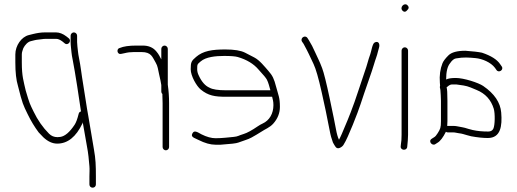

<svg xmlns="http://www.w3.org/2000/svg" viewBox="-20 -694 2395 889"><path d="M337 -529V-499C337 -493 337.5 -486.2 338.5 -478.5C341 -459.1 341.3 -447.2 345.5 -427C354.3 -384.1 356.4 -354.5 365.9 -298.7C376.2 -238.1 379.4 -207.6 389 -156C395.8 -119.2 408 -40.6 414.8 -3.1C423.1 42.3 424 72.9 424 123V160C424 168.8 417.5 175 409 175C400.5 175 394 168.8 394 160V123C394 105.8 395.5 91.2 394 75.5C390.9 42.5 389.7 20.1 382 -20C374.3 -59.5 370.1 -92.4 363 -128C363 -126.7 362.7 -125 362 -123C332.3 -60.3 293.3 -29 245 -29C223 -29 201.7 -38.7 181 -58C173 -66.7 165.7 -74.3 159 -81C139.9 -106.5 122.9 -134.6 108 -165.5C86.9 -209.2 84.2 -212.2 63 -297C55 -323 51 -359 51 -405V-442C51 -483.2 79.4 -523.1 113 -531.5L133 -536.5C150 -540.7 169 -544 188 -544H238.9C255.2 -544 271.5 -537.7 288 -525L298 -517C314 -505 294.7 -481 280 -493L269 -502C258.3 -510 249 -514 241 -514H189.5C178.9 -514 167 -511.1 156.5 -510.5C145.7 -509.9 132.3 -505.5 123 -503.5C108.5 -500.4 95.1 -485.2 88 -471L83.5 -457.5C81.8 -452.5 81 -447.3 81 -442V-405C81 -340 89.4 -318.2 99 -275C117.9 -210.9 117.7 -214.5 135 -178.4C154.3 -138.1 178.3 -103.7 207 -75C217.7 -64.3 230.7 -59 246 -59C250.7 -59 255 -59.3 259 -60C280.6 -63.1 302.8 -82 325.7 -116.7C332.1 -126.4 338.2 -142.9 344 -166C345.3 -172.7 349 -176.7 355 -178C349.5 -219 326.4 -369 317.1 -414.2C313.7 -430.7 311.7 -443.2 311 -451.5C309.8 -466.2 307 -484.1 307 -499V-529C307 -536.9 314.1 -544 322 -544C329.9 -544 337 -536.9 337 -529Z M756.9 -468V-302C760.9 -274 762.9 -245.3 762.9 -216V-13C762.9 -5.1 755.8 2 747.9 2C740 2 732.9 -5.1 732.9 -13V-216C732.9 -228.7 732.6 -240.7 731.9 -252V-259C728.6 -261.7 726.9 -265.3 726.9 -270V-300C725.3 -311.7 721.9 -328 716.9 -349C711.2 -373.3 711 -387.2 700.9 -404C685.3 -430 681.3 -453 634.9 -453H600.5C584.8 -453 570.3 -451.3 557 -447.8C543.6 -444.3 535.3 -443.3 531.9 -445C520.1 -450.9 521.8 -469.8 534.9 -472C552 -479.3 577.6 -483 611.7 -483H640.9C667.8 -483 688.6 -474.2 703.4 -456.5C716.1 -441.4 718.2 -434.7 726.9 -419V-468C726.9 -475.9 734 -483 741.9 -483C749.8 -483 756.9 -475.9 756.9 -468Z M1232 -276C1226.8 -294 1223.2 -310.8 1215.4 -325.8C1211.6 -333 1198.8 -348.4 1177 -372C1154.6 -398.4 1122.6 -417.8 1081 -430C1069.7 -433.3 1048.7 -435 1018 -435C979 -435 933.1 -430.6 909 -409.5C894.2 -396.5 893 -397.7 893 -374C893 -364 895.3 -354.3 900 -345C913.4 -315.5 930.1 -296.5 950 -288C964 -280 989.3 -276 1026 -276ZM1240 -246H1026C974.9 -246 944.3 -250.8 909.1 -279.7C890.5 -295 863 -341.8 863 -373.7C863 -407.2 866.7 -412.1 888 -430.5C920.5 -458.5 962.1 -465 1023.1 -465C1064.9 -465 1095.4 -460 1114.6 -450.1C1128.9 -442.7 1143 -435.4 1157 -428.2C1182.2 -415.3 1205.5 -385.2 1222.5 -366C1242.2 -343.7 1248.9 -329.4 1258.7 -291.5C1268.9 -252.3 1276 -243.6 1276 -199C1276 -170.4 1265.7 -144.5 1245.2 -121.5C1228.9 -103.2 1207.6 -96.2 1189 -83.5C1174.2 -73.4 1160 -66.4 1144.4 -57.1C1130.1 -48.6 1099.5 -40.4 1083.3 -33.8C1074.9 -30.3 1047.8 -27.1 1002 -24H977C954.3 -24 928.3 -31.3 899 -46L878 -56C868.5 -60.8 866.1 -67.6 871 -76.5C879.1 -91.4 891.1 -84.5 913 -72C937 -60 958.8 -54 978.3 -54C1008.7 -54 1037.8 -57.9 1061 -60C1083 -62 1083.1 -66.1 1108.9 -73.9C1124.2 -78.5 1145.9 -90.3 1174 -109.5C1181.3 -114.5 1188.7 -118.7 1196 -122C1227.7 -136.4 1246 -168.2 1246 -207.5C1246 -226.7 1242.5 -233.5 1240 -246Z M1734.8 -472.7C1732.3 -464.5 1730.6 -458.5 1729.8 -454.7C1725.7 -435.3 1718.4 -420.1 1711 -394C1701.8 -361.7 1676.6 -294.1 1666.6 -263L1649.6 -212C1637.8 -175 1590.4 -53.7 1572.6 -27C1569.3 -19.7 1563.1 -13.9 1554.1 -9.6C1535.9 -1 1530.6 -19.9 1523.6 -30.5C1519.6 -36.6 1520.2 -41 1515.6 -52.5C1512.3 -60.8 1507.4 -82.5 1500.9 -117.4C1494.5 -152.3 1484 -202.2 1469.4 -267.2C1454.9 -332.1 1442.4 -375.6 1431.9 -397.5C1411.8 -439.3 1409.8 -446.6 1385.6 -491L1378.6 -501C1368.1 -518 1392.7 -534.3 1403.6 -518L1410.6 -507C1420.2 -491.9 1429.9 -473.2 1439.6 -451C1452.7 -421 1457.4 -416 1471.7 -378.1C1479.7 -356.8 1491.4 -309.9 1506.7 -237.6C1522 -165.2 1531.6 -118.1 1535.5 -96.2C1539.4 -74.4 1544.1 -58 1549.6 -47C1555.2 -58.2 1556.6 -59.7 1562.6 -74C1582.9 -122.6 1594.3 -146 1621.6 -222L1638.6 -272C1649.7 -306.6 1659.5 -335.8 1667.9 -359.5C1681.7 -397.9 1683.4 -413.1 1694.6 -443.5C1699.3 -456 1704 -491.4 1714.3 -497C1731.9 -506.6 1740.5 -491 1734.8 -472.7Z M1869.4 -460V-70C1869.4 -61.3 1869 -52.4 1868.2 -43.2L1865.4 -13C1862.2 6.1 1832.3 1.7 1835.4 -17L1836.4 -27C1838.4 -37 1839.4 -51.3 1839.4 -70V-460C1839.4 -467.9 1846.5 -475 1854.4 -475C1862.3 -475 1869.4 -467.9 1869.4 -460ZM1866.7 -669.7C1873.8 -662.6 1874.1 -655.7 1867.4 -649C1859.4 -638.3 1851.6 -636.8 1843.9 -644.5C1828.7 -659.7 1852.2 -684.2 1866.7 -669.7Z M2238.7 -55C2216.7 -55 2191.1 -57.7 2161.7 -63L2142.7 -68C2129.1 -71.7 2119.7 -75.5 2105.2 -77C2093.5 -78.2 2089.1 -81 2077.7 -81H2052.7C2050.1 -81 2047.4 -82 2044.7 -84C2031.3 -57.2 2018.3 -40.2 2005.7 -33L1994.7 -26C1980.8 -17.6 1960.5 -40.5 1979.7 -52L1990.7 -59C1995.4 -61.7 2000.7 -67.8 2006.7 -77.5C2018.8 -97 2021.7 -102.8 2021.7 -133V-227C2021.7 -241.9 2020.1 -264 2019.2 -276.5C2018.6 -286.1 2014.7 -288 2017.7 -297C2017.1 -301.7 2016.7 -306.3 2016.7 -311C2014.1 -344.5 2018.1 -374.5 2028.7 -401C2032.7 -411 2041.9 -423.2 2056.2 -437.5C2070.6 -451.8 2096.7 -459 2134.7 -459C2169.7 -456.5 2195.4 -453.5 2211.7 -450C2253.4 -436.1 2281.4 -418.4 2295.7 -397L2302.7 -387C2314.7 -371 2289.4 -354 2278.7 -370L2271.7 -380C2252.7 -405.4 2212.7 -422.3 2181.2 -425C2151.3 -427.6 2127.8 -430.1 2090.9 -423.5C2081.7 -421.9 2072.6 -414.4 2063.7 -401C2051.7 -386.6 2045.7 -361.6 2045.7 -326C2055.1 -330.7 2069.9 -333 2090.2 -333C2128 -333 2195.7 -310.8 2217.4 -295.9C2269.1 -260.4 2296.8 -219.5 2300.7 -173C2306 -109.9 2298 -55 2238.7 -55ZM2051.7 -227V-133C2051.7 -125 2051.4 -117.7 2050.7 -111H2076.5C2084.6 -111 2090.9 -110.5 2095.2 -109.5C2116.2 -104.7 2122.4 -106.1 2149.7 -97L2168.7 -92C2190.7 -87.1 2213.9 -85 2240.7 -85C2252.1 -85 2259.9 -89.3 2264.2 -98C2272.1 -113.8 2272.7 -169.3 2266.2 -190.5C2253.6 -232 2227.1 -261 2186.7 -277.5C2179.4 -280.5 2170.2 -284.3 2159 -289C2137.2 -298.1 2117.1 -299.5 2092.7 -303H2072.7C2065.4 -303 2057.1 -298.3 2047.7 -289C2050.4 -283.7 2051.7 -263 2051.7 -227Z"/></svg>

Font: MewTooHand
Style: Reversed
Weight: 400
Designer: Mew Too, Robert Jablonski
Version: Version 0.77